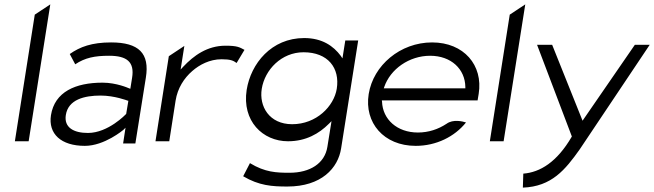

<svg xmlns="http://www.w3.org/2000/svg" viewBox="-20 -656 2991 878"><path d="M111 -10 210 -636 139 -589 48 -10Z M368 11C458 11 544 -62 544 -62L554 -72L543 0H599L647 -301C665 -412 615 -462 488 -462C400 -462 346 -442 299 -409L324 -362C369 -392 413 -401 479 -401C560 -401 596 -373 584 -300L576 -250L568 -253C568 -253 513 -278 449 -278C325 -278 230 -236 213 -129C200 -44 259 11 368 11ZM440 -219C504 -219 563 -196 563 -196L567 -195L557 -135L556 -134C556 -134 475 -48 382 -48C317 -48 272 -73 281 -130C292 -201 366 -219 440 -219Z M754 -10 783 -196C792 -253 822 -299 859 -331C892 -360 939 -385 993 -385C1034 -385 1047 -379 1062 -368L1098 -428C1075 -440 1066 -447 1011 -447C928 -447 866 -402 818 -351L806 -338L823 -446L752 -399L691 -10Z M1297 -10C1379 -10 1439 -45 1484 -90L1496 -102L1477 16C1465 91 1398 134 1304 134C1244 134 1192 132 1123 90L1092 150C1165 193 1224 197 1294 197C1450 197 1526 113 1540 22L1618 -471H1559L1546 -389L1538 -401C1505 -445 1454 -482 1371 -482C1221 -482 1127 -365 1108 -245C1086 -103 1181 -10 1297 -10ZM1368 -417C1480 -417 1535 -345 1520 -250C1507 -170 1427 -88 1316 -88C1211 -88 1164 -170 1177 -250C1191 -337 1267 -417 1368 -417Z M1881 11C1975 11 2059 -31 2111 -96C2096 -101 2052 -112 2022 -90C1984 -65 1940 -50 1891 -50C1796 -50 1730 -110 1727 -191L1726 -197H2164L2169 -227C2190 -358 2101 -462 1956 -462C1810 -462 1687 -357 1666 -226C1645 -95 1735 11 1881 11ZM1737 -258C1765 -340 1851 -401 1947 -401C2043 -401 2107 -340 2108 -258V-252H1735Z M2283 -10 2382 -636 2311 -589 2220 -10Z M2595 -32 2594 -30C2527 85 2450 132 2373 138L2371 202C2503 197 2565 120 2631 27L2951 -451H2883L2644 -104L2505 -451H2436Z"/></svg>

Font: Charger Pro
Style: LitExtObl
Weight: 300
Designer: Jasper
Foundry: Cannot Into Space Fonts
Version: Version 1.09